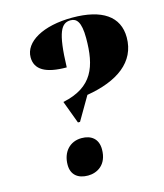

<svg xmlns="http://www.w3.org/2000/svg" viewBox="-110 -807 766 897"><g transform="rotate(-15 273.0 -358.0)"><path d="M182 -354 223 -244H233L299 -357C449 -382 546 -450 546 -569C546 -671 467 -724 324 -724C181 -724 88 -669 88 -595C88 -535 138 -506 239 -506C244 -677 268 -714 313 -714C341 -714 362 -695 362 -615C362 -478 330 -385 182 -354ZM205 8C248 8 299 -18 299 -94C299 -145 266 -169 220 -169C163 -169 125 -127 125 -65C125 -16 157 8 205 8Z"/></g></svg>

Font: Noto Serif Display SemiCondensed Black
Style: Italic
Weight: 900
Width: 4
Italic angle: -12°
Designer: Monotype Design Team
Foundry: Monotype Imaging Inc.
Version: Version 2.009